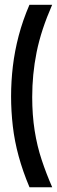

<svg xmlns="http://www.w3.org/2000/svg" viewBox="-20 -713 240 809"><path d="M199.7 -692.7Q176.7 -640 160.3 -590.5Q144 -541 134.3 -493.2Q124.7 -445.3 120.2 -398.3Q115.7 -351.3 115.7 -304Q115.7 -228.3 126 -162.8Q136.3 -97.3 155.7 -39.2Q175 19 200 76H104.3Q76 9 58.7 -54.5Q41.3 -118 34 -181.2Q26.7 -244.3 26.7 -306.7Q26.7 -370.3 34.2 -433.8Q41.7 -497.3 58.7 -562.2Q75.7 -627 104 -692.7Z"/></svg>

Font: Bricolage Grotesque 96pt ExtraBold Condensed
Style: Regular
Weight: 800
Width: 3
Version: Version 1.001;gftools[0.9.33.dev8+g029e19f]